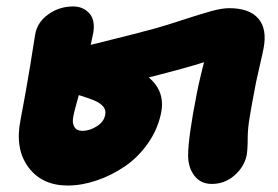

<svg xmlns="http://www.w3.org/2000/svg" viewBox="-20 -552 855 590"><path d="M188 18.1Q108.9 18.1 67.1 -38.3Q25.4 -94.7 43 -183.1Q50.8 -223.6 59.3 -271.5Q67.9 -319.3 73 -351.8Q78.1 -384.3 82.8 -413.3Q87.4 -442.4 87.9 -444.8Q93.8 -482.9 127.9 -507.6Q162.1 -532.2 205.1 -532.2Q233.9 -532.2 253.2 -512.5Q272.5 -492.7 267.1 -454.1Q266.1 -447.3 262.9 -433.8Q259.8 -420.4 258.8 -414.1Q408.7 -451.2 454.1 -463.9Q489.3 -473.6 542 -491Q594.7 -508.3 628.4 -517.6Q662.1 -526.9 684.1 -526.9Q746.6 -526.9 773.9 -494.9Q801.3 -462.9 790 -403.8Q787.6 -390.6 779.5 -355.7Q771.5 -320.8 767.1 -300.8Q766.1 -294.9 761 -268.6Q755.9 -242.2 753.7 -229.5Q751.5 -216.8 747.8 -195.3Q744.1 -173.8 742.7 -158.2Q741.2 -142.6 741.2 -129.9Q741.2 -91.8 737.8 -74.2Q730 -38.6 700.2 -12.7Q670.4 13.2 630.9 13.2Q596.7 13.2 577.4 -12Q558.1 -37.1 558.1 -74.2Q558.1 -129.9 585 -266.1Q588.9 -287.1 597.4 -322.3Q606 -357.4 606.9 -360.8Q554.2 -343.8 437 -314Q488.3 -271.5 475.1 -205.1Q464.8 -154.3 434.3 -111.1Q403.8 -67.9 363 -40.3Q322.3 -12.7 276.6 2.7Q231 18.1 188 18.1ZM205.1 -192.9Q201.2 -174.3 208.5 -162.1Q215.8 -149.9 232.9 -149.9Q255.9 -149.9 277.8 -164.1Q299.8 -178.2 303.2 -199.2Q309.6 -225.6 270 -243.2Q255.4 -249.5 222.2 -259.8Q207 -206.5 205.1 -192.9Z"/></svg>

Font: Shantell Sans Normal
Style: Italic
Weight: 800
Italic angle: -11.31°
Designer: Stephen Nixon, Anya Danilova, Shantell Martin
Foundry: Arrow Type
Version: Version 1.006;[559af2be0]